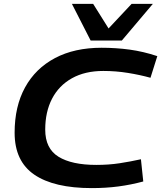

<svg xmlns="http://www.w3.org/2000/svg" viewBox="-20 -955 827 985"><path d="M451 10Q257 10 156 -59Q55 -128 55 -274Q55 -409 108.5 -506.5Q162 -604 262 -657Q362 -710 501 -710Q575 -710 645 -700.5Q715 -691 787 -667L752 -556Q698 -571 636 -581Q574 -591 510 -591Q416 -591 349 -553.5Q282 -516 247 -448.5Q212 -381 212 -290Q212 -193 280 -151Q348 -109 474 -109Q538 -109 593.5 -117.5Q649 -126 703 -138L715 -24Q652 -7 587.5 1.5Q523 10 451 10ZM764 -935 605 -747H445L349 -935H458L537 -809L655 -935Z"/></svg>

Font: Georama Extended SemiBold
Style: Italic
Weight: 600
Width: 7
Italic angle: -9°
Designer: Jean-Baptiste Levee
Foundry: Production Type
Version: Version 1.000